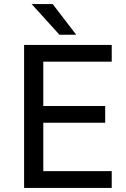

<svg xmlns="http://www.w3.org/2000/svg" viewBox="-20 -920 615 940"><path d="M98 -700H527V-618H192V-401H495V-319H192V-82H527V0H98ZM135 -900H238L353 -750H271Z"/></svg>

Font: Golos UI
Style: Regular
Weight: 400
Designer: A.Korolkova, Vitaly Kuzmin
Foundry: ParaType Ltd
Version: Version 2.000